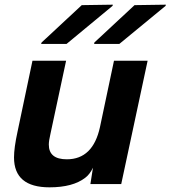

<svg xmlns="http://www.w3.org/2000/svg" viewBox="-20 -788 730 822"><path d="M192 14Q40 14 40 -114Q40 -155 55 -224L119 -528H263L196 -215Q189 -185 189 -169Q189 -106 266 -106Q378 -106 408 -244L468 -528H612L499 0H367L378 -70Q364 -41 345 -27Q292 14 192 14ZM156 -600 158 -606 330 -766 463 -768 462 -763 265 -600ZM383 -600 384 -606 556 -766 690 -768 689 -763 491 -600Z"/></svg>

Font: Nacelle Bold
Style: Italic
Weight: 700
Italic angle: -12°
Designer: Sora Sagano
Foundry: Sora Sagano
Version: Version 1.000;FEAKit 1.0